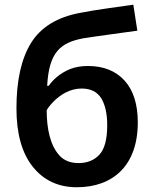

<svg xmlns="http://www.w3.org/2000/svg" viewBox="-20 -785 653 815"><path d="M49.8 -325.2C49.8 -217.3 73.2 -134.3 119.6 -76.7C166 -19 228 9.8 306.2 9.8C458.5 9.8 564.9 -81.5 564.9 -265.1C564.9 -341.8 546.4 -400.9 509.3 -442.4C471.7 -483.9 419.9 -504.9 353 -504.9C325.2 -504.9 300.3 -500.5 278.3 -492.2C234.4 -474.6 203.1 -444.8 187 -420.9H180.2C188 -563 235.8 -603.5 332 -622.1C392.1 -631.8 494.1 -645 563 -654.8L545.9 -765.1C471.7 -753.9 394 -745.1 317.9 -730C222.7 -711.9 153.8 -669.9 112.3 -603.5C70.8 -537.1 49.8 -444.3 49.8 -325.2ZM314 -92.8C278.8 -92.8 251.5 -103.5 231.9 -125.5C192.4 -168.9 178.2 -240.7 178.2 -316.9C183.6 -327.1 192.9 -339.4 207 -353.5C234.9 -382.3 276.9 -409.2 326.2 -409.2C365.2 -409.2 393.1 -395 410.2 -367.2C426.8 -339.4 435.1 -301.3 435.1 -253.9C435.1 -194.8 424.3 -152.8 402.3 -128.9C380.4 -105 350.6 -92.8 314 -92.8Z"/></svg>

Font: Noto Reveo Sans
Style: Regular
Weight: 600
Designer: Monotype Design Team
Foundry: Monotype Imaging Inc.
Version: Version 2.007